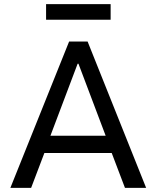

<svg xmlns="http://www.w3.org/2000/svg" viewBox="-20 -905 754 925"><path d="M30 0 313 -705H402L684 0H582L506 -200L550 -168H163L206 -200L130 0ZM354 -598 215 -230 195 -251H519L497 -230L358 -598ZM202 -810V-885H513V-810Z"/></svg>

Font: Nunito Sans 7pt SemiCondensed Medium
Style: Regular
Weight: 500
Width: 4
Designer: Vernon Adams
Foundry: Vernon Adams
Version: Version 3.101;gftools[0.9.27]